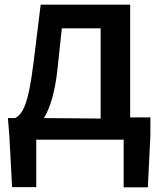

<svg xmlns="http://www.w3.org/2000/svg" viewBox="-20 -570 694 826"><path d="M20 11 32 235H136V31H512V236H616L627 13V-65H540V-550H155L124 -299C102 -118 77 -79 45 -62H14ZM169 -62C195 -105 216 -170 227 -270L246 -448H413V-60Z"/></svg>

Font: GenEiGothic-pro-SemiBold
Style: Regular
Weight: 500
Designer: Ryoko NISHIZUKA (kana & ideographs); Paul D. Hunt (Latin, Greek & Cyrillic); Wenlong ZHANG (bopomofo); Sandoll Communica
Foundry: Adobe Systems Incorporated; o_tamon
Version: Version 1.000.140830